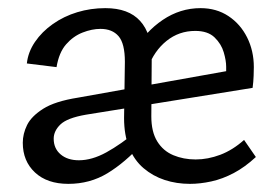

<svg xmlns="http://www.w3.org/2000/svg" viewBox="-20 -444 670 472"><path d="M447 8Q414 8 385 -1.5Q356 -11 333 -30.5Q310 -50 297.5 -81Q285 -112 285 -154L287 -292Q287 -337 271.5 -355Q256 -373 227 -373Q206 -373 183 -364Q160 -355 142.5 -335Q125 -315 119 -279L46 -288Q49 -316 66 -341Q83 -366 110 -385Q137 -404 170 -414Q203 -424 239 -424Q296 -424 324.5 -392.5Q353 -361 353 -302L352 -158Q352 -120 366.5 -96.5Q381 -73 406 -62.5Q431 -52 461 -52Q491 -52 521.5 -63.5Q552 -75 580 -100L609 -58Q582 -33 554.5 -18.5Q527 -4 499.5 2Q472 8 447 8ZM148 8Q96 8 66 -20Q36 -48 36 -93Q36 -115 46.5 -136.5Q57 -158 86 -176.5Q115 -195 172 -204L592 -279L601 -228L191 -162Q145 -154 128.5 -138Q112 -122 112 -103Q112 -79 129 -64.5Q146 -50 174 -50Q206 -50 241.5 -69.5Q277 -89 318 -123L330 -91Q287 -44 244 -18Q201 8 148 8ZM536 -228V-280Q536 -295 530 -315.5Q524 -336 507.5 -352Q491 -368 460 -368Q420 -368 389.5 -343.5Q359 -319 344 -278L309 -317Q337 -366 380 -395Q423 -424 473 -424Q512 -424 541.5 -404.5Q571 -385 587.5 -352Q604 -319 604 -279Q604 -272 603.5 -257.5Q603 -243 601 -228Z"/></svg>

Font: Ysabeau Office Medium
Style: Regular
Weight: 500
Designer: Christian Thalmann (Catharsis Fonts)
Version: Version 2.001;gftools[0.9.30]; featfreeze: tnum,lnum,ss02